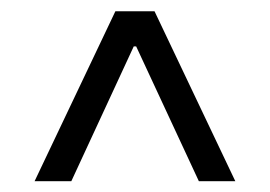

<svg xmlns="http://www.w3.org/2000/svg" viewBox="-20 -725 488 347"><path d="M42.5 -397.5H108.9L221.7 -641.1H226.1L339.4 -397.5H405.3L259.3 -704.6H188.5Z"/></svg>

Font: Raveo Light
Style: Regular
Weight: 300
Designer: Jakub Foglar, Rasmus Andersson (Inter)
Foundry: Jakubfoglar.com
Version: Version 1.100;Glyphs 3.2.3 (3260)